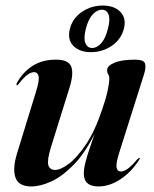

<svg xmlns="http://www.w3.org/2000/svg" viewBox="-20 -663 554 692"><path d="M482.5 -93.5Q486 -93 481.5 -87Q453.5 -43 414.2 -17Q375 9 334.5 9Q282 9 282 -38Q282 -56 289 -82Q296 -108 305.2 -134.2Q314.5 -160.5 320.5 -179.5Q285 -109 244.2 -67.8Q203.5 -26.5 164.2 -8.8Q125 9 93 9Q47 9 35.8 -23Q24.5 -55 41.5 -110.5L109 -330Q123 -374.5 119 -388.8Q115 -403 103 -403Q92.5 -403 79.8 -394.2Q67 -385.5 48 -361.5Q43 -355 41 -355.5Q37 -356 42 -366Q62.5 -403 97.2 -425.5Q132 -448 182 -448Q226 -448 236.2 -424Q246.5 -400 231.5 -350L163.5 -132Q149 -84.5 154.2 -67.5Q159.5 -50.5 179.5 -50.5Q198 -50.5 227.5 -72.2Q257 -94 289.5 -142Q322 -190 348.5 -269Q363 -311.5 368.5 -338.8Q374 -366 374 -380Q374 -389.5 370 -395.2Q366 -401 366 -409.5Q366 -426 392.5 -437Q419 -448 466.5 -448Q496.5 -448 502 -435.8Q507.5 -423.5 499.5 -396.5L411 -117Q397.5 -75.5 400 -60.2Q402.5 -45 415.5 -45Q426 -45 439.5 -54.2Q453 -63.5 475 -89Q480 -94 482.5 -93.5ZM307.5 -475Q267 -475 244.5 -497.5Q222 -520 232 -559.5Q242 -598 275.8 -620.5Q309.5 -643 350.5 -643Q392 -643 414 -620Q436 -597 426.5 -559.5Q416.5 -521 383 -498Q349.5 -475 307.5 -475ZM347.5 -628Q330 -628 314.2 -611.2Q298.5 -594.5 289.5 -559.5Q280.5 -525 287.8 -507.5Q295 -490 312 -490Q329.5 -490 345 -507.5Q360.5 -525 369 -559.5Q378 -594 371.2 -611Q364.5 -628 347.5 -628Z"/></svg>

Font: Fraunces 144pt SemiBold
Style: Italic
Weight: 600
Italic angle: -16°
Version: Version 1.000;[0bf87f6ff]